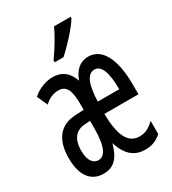

<svg xmlns="http://www.w3.org/2000/svg" viewBox="-188 -866 876 977"><g transform="rotate(-30 250.0 -378.0)"><path d="M197 -617V-606H249C290 -642 358 -715 383 -757V-766H286C265 -721 235 -671 197 -617ZM131 10C186 10 223 -19 246 -103C272 -18 319 10 376 10C410 10 440 1 471 -26V-104C441 -74 414 -63 385 -63C327 -63 287 -105 285 -252H485V-306C485 -459 440 -546 358 -546C309 -546 276 -514 258 -463C237 -523 198 -546 150 -546C104 -546 60 -525 31 -499L59 -437C80 -459 111 -473 140 -473C184 -473 204 -443 204 -357V-323L151 -320C64 -315 15 -257 15 -147C15 -44 58 10 131 10ZM413 -323H287C290 -423 312 -473 353 -473C393 -473 413 -423 413 -323ZM142 -63C113 -63 89 -88 89 -148C89 -222 123 -253 173 -256L204 -258V-214C204 -102 178 -63 142 -63Z"/></g></svg>

Font: Noto Sans Mono ExtraCondensed
Style: Regular
Weight: 400
Width: 2
Designer: Monotype Design Team
Foundry: Monotype Imaging Inc.
Version: Version 2.014